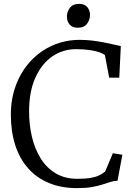

<svg xmlns="http://www.w3.org/2000/svg" viewBox="-20 -959 689 990"><path d="M377 11Q295.5 11 232 -15.5Q168.5 -42 124.8 -91.5Q81 -141 58.5 -211Q36 -281 36 -368Q36 -451.5 63 -522Q90 -592.5 138.5 -644.5Q187 -696.5 251.8 -725Q316.5 -753.5 392 -753.5Q425.5 -753.5 457.2 -749.5Q489 -745.5 517 -740Q545 -734.5 567.2 -729.2Q589.5 -724 603 -721.5L595 -558.5H543L521 -674.5Q512 -682.5 492 -689.5Q472 -696.5 441.8 -701Q411.5 -705.5 372 -705.5Q304 -705.5 249.2 -667.8Q194.5 -630 162.2 -558.2Q130 -486.5 130 -384Q130 -314.5 145 -252Q160 -189.5 190.5 -141Q221 -92.5 268 -64.8Q315 -37 379 -37Q420.5 -37 447.5 -41.8Q474.5 -46.5 491.8 -55Q509 -63.5 522 -74L562 -169L611 -161L586 -27Q566.5 -26.5 548 -20.5Q529.5 -14.5 507 -7.2Q484.5 0 453.2 5.5Q422 11 377 11ZM380.5 -816Q353 -816 339 -832.5Q325 -849 325 -873.5Q325 -898 340.2 -918.5Q355.5 -939 387.5 -939H388.5Q416 -939 430 -922.5Q444 -906 444 -881.5Q444 -857 428.8 -836.5Q413.5 -816 381.5 -816Z"/></svg>

Font: Merriweather Light
Style: Regular
Weight: 300
Designer: Eben Sorkin
Foundry: Eben Sorkin
Version: Version 2.100